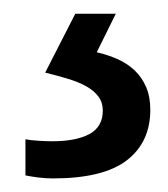

<svg xmlns="http://www.w3.org/2000/svg" viewBox="-20 -20 245 280"><path d="M199.2 140.1Q199.2 187.5 164.8 213.9Q130.4 240.2 57.1 240.2Q46.4 240.2 35.4 238.8Q24.4 237.3 17.1 235.8V183.1Q24.4 184.6 36.4 185.3Q48.3 186 56.2 186Q90.8 186 110.4 175.5Q129.9 165 129.9 141.1Q129.9 129.4 123.5 120.8Q117.2 112.3 106 106Q94.7 99.6 79.3 95Q64 90.3 45.9 85.9L89.8 0H148.9L121.1 56.2Q137.7 60.1 151.9 66.4Q166 72.8 176.5 82.8Q187 92.8 193.1 106.9Q199.2 121.1 199.2 140.1Z"/></svg>

Font: Droid Sans
Style: Regular
Weight: 400
Version: Version 1.00 build 113